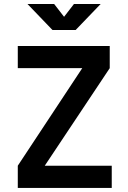

<svg xmlns="http://www.w3.org/2000/svg" viewBox="-20 -918 626 938"><path d="M66.9 0H525.9V-108.4H198.7L516.1 -585V-693.4H66.9V-585H381.8L66.9 -108.4ZM236.3 -771.5H349.6L471.7 -898.4H341.3L293 -835.9L244.6 -898.4H114.3Z"/></svg>

Font: Cascadia Code NF SemiBold
Style: Regular
Weight: 600
Monospace: yes
Designer: Aaron Bell
Foundry: Saja Typeworks
Version: Version 2404.023